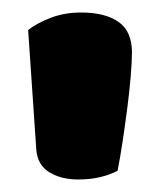

<svg xmlns="http://www.w3.org/2000/svg" viewBox="-20 -681 259 307"><path d="M168 -408Q157 -402 141 -398Q125 -394 105 -394Q78 -394 59 -405.5Q40 -417 38 -442L25 -633Q39 -644 61 -652.5Q83 -661 110 -661Q148 -661 169.5 -646Q191 -631 191 -597Q191 -583 189 -559Q187 -535 183.5 -508Q180 -481 176 -454.5Q172 -428 168 -408Z"/></svg>

Font: Baloo
Style: Regular
Weight: 400
Designer: Sarang Kulkarni and Ek Type
Foundry: Ek Type
Version: Version 1.443;PS 1.000;hotconv 16.6.51;makeotf.lib2.5.65220;